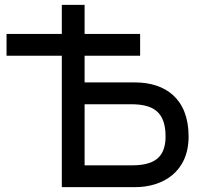

<svg xmlns="http://www.w3.org/2000/svg" viewBox="-20 -772 844 792"><path d="M7 -542H235V0H537C652 0 758 -63 758 -209C758 -365 662 -432 537 -432H329V-542H558V-632H329V-752H235V-632H7ZM329 -90V-342H520C608 -342 663 -314 663 -209C663 -115 607 -90 523 -90Z"/></svg>

Font: Hibana 45 SubMedium
Style: Regular
Weight: 500
Width: 6
Designer: pygmalion
Foundry: ybstudio
Version: Version 2021.007;FEAKit 1.0